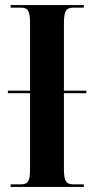

<svg xmlns="http://www.w3.org/2000/svg" viewBox="-20 -734 370 754"><path d="M22 0H309V-10H269C239 -10 231 -23 231 -72V-368H319V-378H231V-639C231 -691 239 -704 269 -704H309V-714H22V-704H61C91 -704 98 -691 98 -639V-378H11V-368H98V-72C98 -23 91 -10 61 -10H22Z"/></svg>

Font: Noto Serif Display ExtraCondensed
Style: Bold
Weight: 700
Width: 2
Designer: Monotype Design Team
Foundry: Monotype Imaging Inc.
Version: Version 2.009